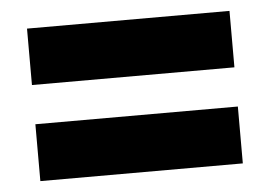

<svg xmlns="http://www.w3.org/2000/svg" viewBox="-36 -574 624 444"><g transform="rotate(-5 276.0 -352.0)"><path d="M41 -398V-529H511V-398ZM41 -175V-307H511V-175Z"/></g></svg>

Font: Noto Sans Hebrew SemiCondensed Black
Style: Regular
Weight: 900
Width: 4
Designer: Ben Nathan
Foundry: Google LLC
Version: Version 3.001; ttfautohint (v1.8.4.7-5d5b)